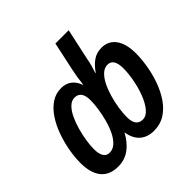

<svg xmlns="http://www.w3.org/2000/svg" viewBox="-192 -937 1124 1124"><g transform="rotate(-45 369.5 -375.0)"><path d="M170 10Q100 10 64 -34Q28 -78 28 -162Q28 -209 37.5 -262.5Q47 -316 65.5 -367.5Q84 -419 111.5 -460.5Q139 -502 175.5 -527Q212 -552 257 -552Q298 -552 324 -531Q350 -510 361 -476H364Q370 -534 380 -578L419 -760H529L487 -566Q483 -542 476 -517Q469 -492 462 -472H465Q490 -509 520.5 -530.5Q551 -552 592 -552Q649 -552 680.5 -508.5Q712 -465 712 -386Q712 -339 703 -285Q694 -231 675.5 -179Q657 -127 628 -84Q599 -41 559 -15.5Q519 10 467 10Q414 10 380.5 -18.5Q347 -47 337 -106Q307 -50 265.5 -20Q224 10 170 10ZM466 -83Q496 -83 520.5 -113Q545 -143 562.5 -189.5Q580 -236 589 -286Q598 -336 598 -375Q598 -457 547 -457Q521 -457 499.5 -437Q478 -417 461.5 -384Q445 -351 433.5 -311Q422 -271 416 -231.5Q410 -192 410 -160Q410 -83 466 -83ZM192 -83Q220 -83 242.5 -104Q265 -125 281.5 -159.5Q298 -194 308.5 -234Q319 -274 324.5 -312.5Q330 -351 330 -380Q330 -457 274 -457Q249 -457 228 -436.5Q207 -416 191 -382.5Q175 -349 164 -309.5Q153 -270 147 -232Q141 -194 141 -165Q141 -83 192 -83Z"/></g></svg>

Font: Noto Sans Condensed SemiBold
Style: Italic
Weight: 600
Width: 3
Italic angle: -12°
Designer: Monotype Design Team
Foundry: Monotype Imaging Inc.
Version: Version 2.013; ttfautohint (v1.8.4.7-5d5b)